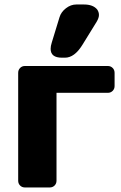

<svg xmlns="http://www.w3.org/2000/svg" viewBox="-20 -826 535 846"><path d="M60.1 -29.8V-504.9Q60.1 -518.1 68.6 -526.6Q77.1 -535.2 89.8 -535.2H455.1Q467.8 -535.2 476.3 -526.6Q484.9 -518.1 484.9 -504.9V-446.8Q484.9 -434.1 476.3 -425.5Q467.8 -417 455.1 -417H229V-29.8Q229 -17.1 220.5 -8.5Q211.9 0 199.2 0H89.8Q77.1 0 68.6 -8.5Q60.1 -17.1 60.1 -29.8ZM208 -638.2 242.2 -750Q249 -772.9 270.5 -789.6Q292 -806.2 315.9 -806.2H350.1Q390.1 -806.2 408.2 -784.2Q416 -772.9 416 -760Q416 -747.1 405.8 -730L342.8 -627.9Q308.1 -571.8 266.1 -571.8H252.9Q203.1 -571.8 203.1 -610.8Q203.1 -623 208 -638.2Z"/></svg>

Font: Days One
Style: Regular
Weight: 400
Designer: Alexander Kalachev, Alexey Maslov, Jovanny Lemonad
Foundry: Alexander Kalachev, Alexey Maslov, Jovanny Lemonad
Version: Version 1.002